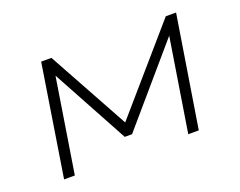

<svg xmlns="http://www.w3.org/2000/svg" viewBox="-84 -638 987 789"><g transform="rotate(-20 409.0 -243.5)"><path d="M76 0 153 -487H198L392 -134L698 -487H743L665 0H619L688 -433H706L402 -79H370L177 -434H192L123 0Z"/></g></svg>

Font: Nunito Sans 10pt Expanded ExtraLight
Style: Italic
Weight: 250
Width: 7
Italic angle: -9°
Designer: Vernon Adams
Foundry: Vernon Adams
Version: Version 3.101;gftools[0.9.27]